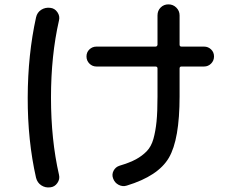

<svg xmlns="http://www.w3.org/2000/svg" viewBox="-20 -800 1040 866"><path d="M415 -500Q396.5 -500 383.3 -513.2Q370.1 -526.4 370.1 -545.4Q370.1 -564.5 383.3 -577.1Q396.5 -589.8 415 -589.8H680.7Q689.5 -589.8 690.4 -598.6V-730.5Q690.4 -752 704.6 -766.1Q718.8 -780.3 739.7 -780.3Q760.7 -780.3 775.4 -765.6Q790 -751 790 -730.5V-598.6Q790 -589.8 798.8 -589.8H900.4Q918.9 -589.8 932.1 -577.1Q945.3 -564.5 945.3 -545.4Q945.3 -526.4 932.1 -513.2Q918.9 -500 900.4 -500H798.8Q790 -500 790 -491.2V-365.2Q790 -170.9 741.7 -88.4Q693.4 -5.9 551.8 37.1Q533.2 43 515.1 33.7Q497.1 24.4 490.2 4.9Q483.4 -12.7 492.2 -29.8Q501 -46.9 519.5 -52.7Q565.4 -66.4 593.3 -81.5Q621.1 -96.7 641.6 -117.7Q662.1 -138.7 671.9 -173.3Q681.6 -208 686 -251.5Q690.4 -294.9 690.4 -365.2V-491.2Q690.4 -500 680.7 -500ZM207 44.9Q184.6 47.9 166.5 36.1Q148.4 24.4 142.6 2Q104.5 -166 105 -359.9Q105.5 -553.7 142.6 -721.7Q147.5 -744.1 166 -755.9Q184.6 -767.6 207 -764.6Q226.6 -762.7 238.8 -745.1Q251 -727.5 246.1 -708Q210 -549.8 210 -359.9Q210 -169.9 246.1 -11.7Q251 7.8 238.8 25.4Q226.6 43 207 44.9Z"/></svg>

Font: Rounded Mgen+ 1mn medium
Style: Regular
Weight: 500
Designer: [Source Han Sans]
Ryoko NISHIZUKA  (kana & ideographs); Paul D. Hunt (Latin, Greek & Cyrillic); Wenlong ZHANG  (bopomofo
Version: Version 1.059.20150602